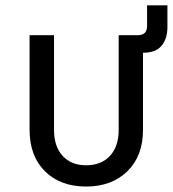

<svg xmlns="http://www.w3.org/2000/svg" viewBox="-20 -680 639 710"><path d="M89.4 -200.2V-549.8H179.7V-200.2Q179.7 -138.2 211.7 -103.5Q243.7 -68.8 298.3 -68.8Q354 -68.8 386.5 -103.5Q418.9 -138.2 418.9 -200.2V-549.8H489.3Q524.4 -549.8 523.9 -585V-660.2H599.1V-580.1Q599.1 -537.1 577.6 -511Q556.2 -484.9 508.8 -484.9V-200.2Q508.8 -103 450.9 -46.6Q393.1 9.8 298.3 9.8Q203.1 9.8 146.2 -46.6Q89.4 -103 89.4 -200.2Z"/></svg>

Font: UDEV Gothic 35
Style: Regular
Weight: 400
Version: v2.1.0; ttfautohint (v1.8.4.7-5d5b-dirty) -l 6 -r 45 -G 200 